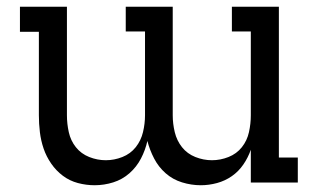

<svg xmlns="http://www.w3.org/2000/svg" viewBox="-20 -540 940 568"><path d="M260 8Q235 8 210.5 1.5Q186 -5 166 -20Q146 -35 131.5 -56Q117 -77 109 -100.5Q101 -124 98 -149Q95 -174 95 -199V-446H39V-520H178V-199Q178 -174 183.5 -149Q189 -124 204.5 -104.5Q220 -85 244 -75.5Q268 -66 293 -66Q318 -66 342 -75.5Q366 -85 381.5 -104.5Q397 -124 403 -149Q409 -174 409 -199V-447H352V-520H491V-199Q491 -174 497 -149Q503 -124 518.5 -104.5Q534 -85 558 -75.5Q582 -66 607 -66Q632 -66 656 -75.5Q680 -85 695.5 -104.5Q711 -124 716.5 -149Q722 -174 722 -199V-447H666V-520H805V-74H861V0H722V-97Q714 -74 700 -53.5Q686 -33 666 -19Q646 -5 622 1.5Q598 8 574 8Q546 8 518.5 -0.5Q491 -9 470 -27.5Q449 -46 436 -71Q423 -96 416 -123Q410 -96 397 -71Q384 -46 363 -27.5Q342 -9 315 -0.5Q288 8 260 8Z"/></svg>

Font: Iosevka Etoile
Style: Regular
Weight: 400
Designer: Belleve Invis
Foundry: Belleve Invis
Version: Version 33.2.4